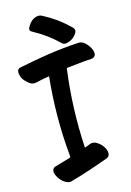

<svg xmlns="http://www.w3.org/2000/svg" viewBox="-155 -1099 839 1229"><g transform="rotate(-15 264.0 -485.0)"><path d="M163.1 -938.5Q210 -913.1 252 -882.8Q293.9 -851.6 331.1 -815.4Q341.8 -805.7 360.4 -809.6Q379.9 -814.5 389.6 -820.3Q409.2 -830.1 425.8 -853.5Q442.4 -877 421.9 -896.5Q384.8 -932.6 342.8 -963.9Q300.8 -994.1 253.9 -1018.6Q242.2 -1025.4 229.5 -1025.4Q222.7 -1025.4 214.8 -1023.4Q195.3 -1017.6 179.7 -1003.9Q168.9 -994.1 155.3 -971.7Q142.6 -948.2 163.1 -938.5ZM433.6 -792Q332 -786.1 231.4 -771.5Q131.8 -755.9 32.2 -735.4Q11.7 -730.5 11.7 -710Q11.7 -706.1 11.7 -702.1Q15.6 -675.8 25.4 -662.1Q38.1 -643.6 59.6 -627Q80.1 -610.4 106.4 -616.2Q127.9 -621.1 150.4 -626Q172.9 -629.9 195.3 -633.8Q181.6 -503.9 180.7 -372.1Q179.7 -241.2 192.4 -110.4Q192.4 -108.4 192.4 -107.4Q192.4 -106.4 193.4 -105.5Q193.4 -101.6 191.4 -99.6Q190.4 -96.7 186.5 -94.7Q162.1 -87.9 136.7 -80.1Q111.3 -72.3 85.9 -65.4Q77.1 -62.5 72.3 -57.6Q67.4 -51.8 65.4 -44.9Q61.5 -27.3 74.2 -4.9Q85.9 18.6 105.5 35.2Q118.2 45.9 132.8 50.8Q141.6 54.7 149.4 54.7Q155.3 54.7 160.2 52.7Q224.6 35.2 288.1 13.7Q350.6 -6.8 414.1 -30.3Q422.9 -33.2 427.7 -39.1Q432.6 -45.9 434.6 -52.7Q437.5 -71.3 425.8 -94.7Q413.1 -118.2 393.6 -132.8Q380.9 -143.6 366.2 -148.4Q352.5 -152.3 339.8 -148.4Q330.1 -144.5 320.3 -140.6Q309.6 -136.7 298.8 -132.8Q291 -263.7 295.9 -394.5Q300.8 -525.4 318.4 -655.3Q359.4 -660.2 400.4 -664.1Q441.4 -668.9 483.4 -670.9Q497.1 -671.9 503.9 -677.7Q511.7 -683.6 513.7 -691.4Q514.6 -697.3 514.6 -702.1Q514.6 -725.6 492.2 -755.9Q463.9 -793 433.6 -792Z"/></g></svg>

Font: TroubleSide
Style: Comic
Weight: 400
Designer: Koroletov
Version: 1_5